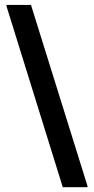

<svg xmlns="http://www.w3.org/2000/svg" viewBox="-20 -687 386 790"><path d="M340 83.3V78.3L107.5 -666.7H6.7V-661.7L238.3 83.3Z"/></svg>

Font: Familjen Grotesk SemiBold
Style: Regular
Weight: 600
Designer: Anders Wikstroem, Jonas Baeckman, Matilda Gysing, Kristian Moeller
Foundry: Familjen STHLM AB
Version: Version 2.000